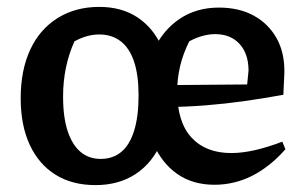

<svg xmlns="http://www.w3.org/2000/svg" viewBox="-20 -526 892 557"><path d="M257 11Q189 11 140.5 -19.5Q92 -50 66 -106.5Q40 -163 40 -241Q40 -322 67.5 -381.5Q95 -441 147 -473.5Q199 -506 268 -506Q333 -506 379 -475.5Q425 -445 449.5 -389.5Q474 -334 474 -257Q474 -175 448.5 -114.5Q423 -54 374 -21.5Q325 11 257 11ZM272 -65Q307 -65 331.5 -85Q356 -105 369 -146.5Q382 -188 382 -249Q382 -308 369 -347Q356 -386 330.5 -406Q305 -426 268 -426Q250 -426 232 -421Q214 -416 196 -406Q163 -333 163 -246Q163 -185 176.5 -145Q190 -105 214 -85Q238 -65 272 -65ZM602 10Q539 10 494 -21.5Q449 -53 424 -111Q399 -169 399 -247Q399 -324 426 -381.5Q453 -439 501.5 -471.5Q550 -504 615 -504Q674 -504 716.5 -480.5Q759 -457 782.5 -415Q806 -373 805 -315L802 -251Q741 -240 687.5 -232.5Q634 -225 578 -220.5Q522 -216 454 -215L455 -279L697 -281L701 -321Q701 -370 675 -398.5Q649 -427 604 -427Q586 -427 566.5 -421.5Q547 -416 529 -406Q511 -370 502.5 -334Q494 -298 494 -261Q494 -172 535.5 -127Q577 -82 651 -82Q683 -82 720 -90.5Q757 -99 799 -115L808 -93Q763 -42 711.5 -16Q660 10 602 10Z"/></svg>

Font: Piazzolla Thin
Style: Bold
Weight: 700
Version: Version 2.005